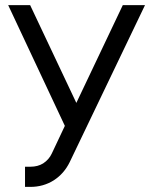

<svg xmlns="http://www.w3.org/2000/svg" viewBox="-20 -723 597 752"><path d="M12 -703 234 -230 183 -122Q172 -98 149 -83Q128 -70 99 -70H78V9H99Q150 9 191 -17Q231 -43 253 -88L548 -703H461L279 -320L98 -703Z"/></svg>

Font: Unageo
Style: Regular
Weight: 400
Designer: Richard Sepsi
Foundry: Richard Sepsi
Version: Version 2.000